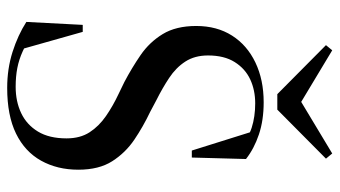

<svg xmlns="http://www.w3.org/2000/svg" viewBox="-220 -686 922 521"><g transform="rotate(90 240.5 -425.0)"><path d="M218 16Q166 16 120.5 1.5Q75 -13 39 -36L47 -189H66L116 -12L71 -39L69 -53Q97 -36 119 -26Q141 -16 164 -11.5Q187 -7 215 -7Q255 -7 286.5 -22Q318 -37 336.5 -67.5Q355 -98 355 -145Q355 -182 338.5 -207.5Q322 -233 294.5 -252Q267 -271 235 -286L202 -302Q164 -322 129 -346Q94 -370 72 -406Q50 -442 50 -497Q50 -553 76 -594Q102 -635 149 -657.5Q196 -680 257 -680Q306 -680 344.5 -667Q383 -654 411 -632L407 -485H388L335 -654L385 -634L387 -607Q356 -638 326 -647.5Q296 -657 260 -657Q224 -657 195 -643.5Q166 -630 148 -601.5Q130 -573 130 -529Q130 -493 146.5 -467.5Q163 -442 191 -423.5Q219 -405 251 -389L283 -372Q323 -353 358.5 -329Q394 -305 417 -269Q440 -233 440 -177Q440 -120 415.5 -76Q391 -32 342 -8Q293 16 218 16ZM116 -866 274 -771H238L396 -866L410 -849L277 -717H235L102 -849Z"/></g></svg>

Font: Source Serif 4 60pt SemiBold
Style: Regular
Weight: 600
Version: Version 4.004;hotconv 1.0.116;makeotfexe 2.5.65601